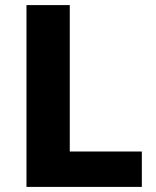

<svg xmlns="http://www.w3.org/2000/svg" viewBox="-20 -734 613 754"><path d="M84 0V-714H254V-139H537V0Z"/></svg>

Font: Noto Sans Myanmar ExtraBold
Style: Regular
Weight: 800
Designer: Monotype Design Team
Foundry: Monotype Imaging Inc.
Version: Version 2.107; ttfautohint (v1.8.4.7-5d5b)